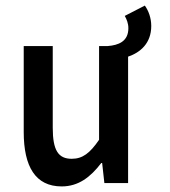

<svg xmlns="http://www.w3.org/2000/svg" viewBox="-20 -656 610 688"><path d="M427 -599C434 -587 440 -572 440 -555C440 -507 404 -494 366 -491H335V-155C302 -107 276 -87 237 -87C189 -87 169 -117 169 -198V-491H65V-183C65 -59 107 12 201 12C261 12 304 -21 343 -72H346L354 0H439V-453C483 -468 522 -501 522 -563C522 -592 512 -618 499 -636Z"/></svg>

Font: Falling Sky
Style: Condensed
Weight: 400
Designer: Paul D. Hunt
Foundry: Adobe Systems Incorporated
Version: Version 1.02